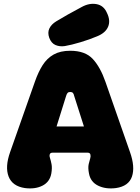

<svg xmlns="http://www.w3.org/2000/svg" viewBox="-20 -1004 749 1025"><path d="M113 0Q46 -10 26 -61.5Q6 -113 34 -192L166 -567Q184 -619 207.5 -656Q231 -693 266.5 -713Q302 -733 355 -733Q435 -733 475.5 -689Q516 -645 543 -567L674 -192Q702 -113 684.5 -61.5Q667 -10 599 0Q544 7 503.5 -13Q463 -33 455 -78Q449 -108 453.5 -128Q458 -148 462 -160Q465 -170 462.5 -179.5Q460 -189 447 -189H261Q248 -189 245.5 -179.5Q243 -170 247 -160Q251 -148 255 -128Q259 -108 254 -78Q246 -33 207 -13Q168 7 113 0ZM428 -329 376 -492Q374 -502 369.5 -507.5Q365 -513 355 -513Q345 -513 340.5 -507.5Q336 -502 333 -492L282 -329ZM243 -802Q233 -830 243.5 -852Q254 -874 280 -890Q312 -909 342.5 -926.5Q373 -944 415 -966Q456 -989 495 -982Q534 -975 551 -935Q571 -894 557 -861Q543 -828 498 -810Q458 -793 409.5 -778.5Q361 -764 326 -758Q299 -754 276.5 -763.5Q254 -773 243 -802Z"/></svg>

Font: Bagel Fat One
Style: Regular
Weight: 400
Designer: Kyung-won Kim
Foundry: JAMO
Version: Version 1.000; ttfautohint (v1.8.4.7-5d5b);gftools[0.9.28]